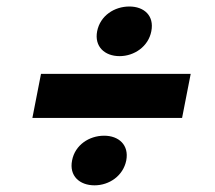

<svg xmlns="http://www.w3.org/2000/svg" viewBox="-20 -631 660 590"><path d="M270.5 -61.5C315.5 -61.5 358.5 -90.5 368 -138C377 -185.5 345 -214 300 -214C254 -214 210.5 -185.5 201.5 -138C192 -90.5 224.5 -61.5 270.5 -61.5ZM347.5 -458.5C392.5 -458.5 436 -488 445 -535C454.5 -583 422.5 -611 377.5 -611C331.5 -611 288 -583 278.5 -535C269.5 -488 301.5 -458.5 347.5 -458.5ZM79.5 -268.5H539.5L566 -404H106Z"/></svg>

Font: Monaspace Neon ExtraBold
Style: Italic
Weight: 800
Italic angle: -11°
Designer: Riley Cran & the Lettermatic Team
Foundry: Lettermatic
Version: Version 1.200 (Monaspace Neon)